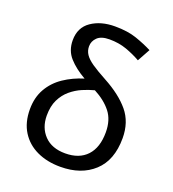

<svg xmlns="http://www.w3.org/2000/svg" viewBox="-139 -866 882 981"><g transform="rotate(20 302.0 -375.0)"><path d="M319 -760Q388 -760 437 -743Q486 -726 525 -706L487 -637Q450 -658 408 -673Q366 -688 315 -688Q270 -688 249 -667.5Q228 -647 228 -619Q228 -595 241 -575.5Q254 -556 283 -536Q312 -516 362 -489Q453 -440 501.5 -381.5Q550 -323 550 -236Q550 -116 481.5 -53Q413 10 300 10Q228 10 172.5 -16Q117 -42 85.5 -92Q54 -142 54 -214Q54 -278 81.5 -326Q109 -374 156.5 -406Q204 -438 263 -456Q207 -488 173 -526Q139 -564 139 -620Q139 -689 190.5 -724.5Q242 -760 319 -760ZM333 -418Q302 -410 269.5 -396Q237 -382 209 -358.5Q181 -335 163.5 -299.5Q146 -264 146 -213Q146 -147 186.5 -105Q227 -63 300 -63Q376 -63 417.5 -107.5Q459 -152 459 -235Q459 -302 425.5 -344.5Q392 -387 333 -418Z"/></g></svg>

Font: Apis
Style: Regular
Weight: 400
Designer: Monotype Design Team
Foundry: Monotype Imaging Inc.
Version: Version 2.000; build 0001